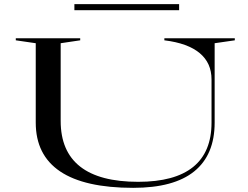

<svg xmlns="http://www.w3.org/2000/svg" viewBox="-20 -892 1192 924"><path d="M621 12Q387 12 269.5 -67Q152 -146 152 -302V-684L56 -698V-708H366V-698L272 -684V-310Q272 -164 365.5 -90.5Q459 -17 645 -17Q821 -17 909.5 -88.5Q998 -160 998 -302V-509Q998 -549 984 -580.5Q970 -612 941.5 -636Q913 -660 870.5 -675.5Q828 -691 771 -698V-708H1110V-698L1013 -684V-302Q1013 -147 915 -67.5Q817 12 621 12ZM338 -843V-872H842V-843Z"/></svg>

Font: Kalnia Expanded Light
Style: Regular
Weight: 300
Width: 7
Designer: Frida Medrano
Foundry: Frida Medrano
Version: Version 1.105